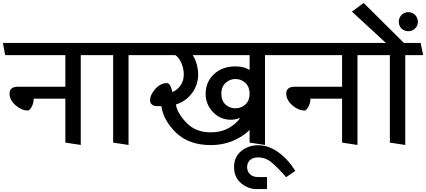

<svg xmlns="http://www.w3.org/2000/svg" viewBox="-31 -973 2907 1310"><path d="M415 -300H199Q199 -269 185 -244Q171 -219 159 -219Q116 -219 75 -255Q34 -291 34 -335Q34 -357 48 -369Q62 -381 87 -381H415V-597H4Q0 -618 -3.5 -638.5Q-7 -659 -11 -680H627L642 -597H520V16L415 0Z M741 0V-597H635L620 -680H951L968 -597H846V16Z M1372 -333Q1372 -413 1428.5 -466.5Q1485 -520 1575 -520Q1603 -520 1628 -514Q1653 -508 1672 -495V-597H1284Q1302 -569 1311.5 -533.5Q1321 -498 1321 -465Q1321 -394 1279 -337.5Q1237 -281 1169 -260Q1179 -200 1241.5 -135Q1304 -70 1408 -70Q1477 -70 1529.5 -99.5Q1582 -129 1608 -169Q1593 -163 1576.5 -159.5Q1560 -156 1544 -156Q1472 -156 1422 -208.5Q1372 -261 1372 -333ZM1479 -334Q1479 -286 1507.5 -260Q1536 -234 1575 -234Q1615 -234 1643.5 -260.5Q1672 -287 1672 -333V-336Q1671 -382 1642.5 -408Q1614 -434 1575 -434Q1537 -434 1508 -407Q1479 -380 1479 -334ZM1777 16 1672 0V-86Q1625 -40 1556.5 -11.5Q1488 17 1408 17Q1257 17 1170 -68Q1083 -153 1070 -249H1037Q1018 -249 1005.5 -260Q993 -271 993 -288Q993 -326 1028.5 -366Q1064 -406 1107 -406Q1124 -406 1132.5 -385Q1141 -364 1145 -345Q1177 -357 1200 -389Q1223 -421 1223 -465Q1223 -504 1207.5 -541Q1192 -578 1166 -597H961Q957 -618 953.5 -638.5Q950 -659 946 -680H1884L1899 -597H1777Z M1921 236Q1867 174 1825 137.5Q1783 101 1729 101Q1693 101 1674 120Q1655 139 1655 167Q1655 197 1675 216Q1695 235 1729 235H1791V317H1719Q1662 317 1614 277Q1566 237 1566 167Q1566 98 1614.5 58Q1663 18 1731 18Q1801 18 1867 65Q1933 112 1984 193Z M2303 -300H2087Q2087 -269 2073 -244Q2059 -219 2047 -219Q2004 -219 1963 -255Q1922 -291 1922 -335Q1922 -357 1936 -369Q1950 -381 1975 -381H2303V-597H1892Q1888 -618 1884.5 -638.5Q1881 -659 1877 -680H2515L2530 -597H2408V16L2303 0Z M2508 -680H2602L2370 -894Q2390 -908 2410 -923Q2430 -938 2450 -953L2725 -680H2839Q2843 -659 2847.5 -638.5Q2852 -618 2856 -597H2734V16L2629 0V-597H2523Q2519 -618 2515.5 -638.5Q2512 -659 2508 -680ZM2754 -760Q2727 -760 2708.5 -778.5Q2690 -797 2690 -824Q2690 -852 2708.5 -871Q2727 -890 2754 -890Q2782 -890 2801 -871Q2820 -852 2820 -824Q2820 -797 2801 -778.5Q2782 -760 2754 -760Z"/></svg>

Font: Palanquin Medium
Style: Regular
Weight: 500
Designer: Pria Ravichandran
Version: Version 1.0.4